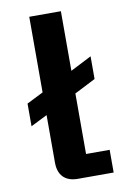

<svg xmlns="http://www.w3.org/2000/svg" viewBox="-83 -773 554 825"><g transform="rotate(-10 194.0 -361.0)"><path d="M32 -356 104 -392V-722H242V-462L334 -509V-410L242 -363V-99H345V0H189Q148 0 126 -22Q104 -44 104 -86V-293L32 -257Z"/></g></svg>

Font: Mozilla Text BETA
Style: Bold
Weight: 700
Designer: Studio DRAMA
Foundry: Studio DRAMA
Version: Version 0.100